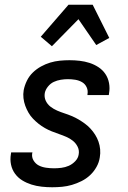

<svg xmlns="http://www.w3.org/2000/svg" viewBox="-20 -782 540 810"><path d="M200 8Q178 8 155.5 5.5Q133 3 112.5 -3.5Q92 -10 74 -21Q56 -32 43.5 -49Q31 -66 26.5 -87.5Q22 -109 26 -132L27 -139H117L116 -136Q113 -119 121.5 -105Q130 -91 143.5 -84Q157 -77 174 -74.5Q191 -72 208 -72Q223 -72 239 -74Q255 -76 270 -82.5Q285 -89 297.5 -102Q310 -115 312 -131Q315 -148 307.5 -163Q300 -178 287.5 -188Q275 -198 260 -204.5Q245 -211 229 -216.5Q213 -222 198 -228Q183 -234 169 -242Q155 -250 142.5 -260Q130 -270 119 -281.5Q108 -293 100 -307Q92 -321 86.5 -336Q81 -351 79 -368Q77 -385 80 -402Q84 -422 93.5 -441.5Q103 -461 118.5 -476Q134 -491 153 -501.5Q172 -512 192 -518Q212 -524 232.5 -526Q253 -528 273 -528Q295 -528 316.5 -525.5Q338 -523 358 -516.5Q378 -510 395.5 -498.5Q413 -487 424.5 -470Q436 -453 440 -431.5Q444 -410 440 -388L439 -381H349V-384Q352 -400 345.5 -414Q339 -428 326 -435.5Q313 -443 297.5 -445.5Q282 -448 266 -448Q252 -448 236.5 -445.5Q221 -443 207 -436.5Q193 -430 182.5 -417Q172 -404 169 -390Q166 -372 173 -357Q180 -342 193 -332Q206 -322 221 -315.5Q236 -309 251.5 -304Q267 -299 282.5 -292.5Q298 -286 311.5 -278Q325 -270 338 -260.5Q351 -251 362 -239Q373 -227 381.5 -213.5Q390 -200 395.5 -184.5Q401 -169 402.5 -152Q404 -135 401 -118Q398 -97 387 -77.5Q376 -58 360 -43Q344 -28 324 -18Q304 -8 283.5 -2Q263 4 242 6Q221 8 200 8ZM199 -587 152 -627 269 -762H371L441 -622L386 -592L311 -701Z"/></svg>

Font: Iosevka Medium Oblique
Style: Regular
Weight: 500
Italic angle: -9°
Monospace: yes
Designer: Belleve Invis
Foundry: Belleve Invis
Version: Version 32.5.0; ttfautohint (v1.8.4)